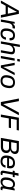

<svg xmlns="http://www.w3.org/2000/svg" viewBox="3204 -4008 775 7306"><g transform="rotate(90 3592.0 -355.5)"><path d="M-41 0 345 -686H468L613 0H513L477 -183H159L59 0ZM204 -266H460L423 -455Q419 -474 415.5 -492.5Q412 -511 408.5 -529.5Q405 -548 401.5 -566.5Q398 -585 394 -604H389Q379 -586 369 -568Q359 -550 349.5 -531.5Q340 -513 330 -495Q320 -477 310 -459Z M680 0 773 -526H840L836 -447H842Q861 -480 894.5 -509Q928 -538 982 -538Q1003 -538 1015.5 -534Q1028 -530 1028 -530L1013 -445H976Q943 -445 910.5 -431Q878 -417 854.5 -385.5Q831 -354 821 -301L768 0Z M1224 12Q1118 12 1069.5 -38.5Q1021 -89 1021 -193Q1021 -255 1035 -316.5Q1049 -378 1079.5 -428Q1110 -478 1160.5 -508Q1211 -538 1283 -538Q1354 -538 1396.5 -516Q1439 -494 1457.5 -455.5Q1476 -417 1476 -368Q1476 -359 1475.5 -349.5Q1475 -340 1474 -331H1384Q1385 -338 1385 -345Q1385 -352 1385 -360Q1385 -388 1377 -412Q1369 -436 1347.5 -450.5Q1326 -465 1286 -465Q1234 -465 1200 -438.5Q1166 -412 1147 -371Q1128 -330 1120 -284Q1116 -262 1114.5 -240Q1113 -218 1113 -198Q1113 -123 1140.5 -92Q1168 -61 1221 -61Q1266 -61 1295.5 -80.5Q1325 -100 1342.5 -131Q1360 -162 1366 -195H1451Q1442 -139 1415 -92Q1388 -45 1341 -16.5Q1294 12 1224 12Z M1513 0 1640 -723H1728L1683 -467H1687Q1718 -498 1761.5 -518Q1805 -538 1849 -538Q1898 -538 1933 -526Q1968 -514 1987 -486.5Q2006 -459 2006 -414Q2006 -400 2004 -383Q2002 -366 1999 -349L1938 0H1850L1910 -343Q1912 -358 1913.5 -372Q1915 -386 1915 -396Q1915 -436 1893 -450.5Q1871 -465 1837 -465Q1797 -465 1758.5 -445.5Q1720 -426 1691.5 -389Q1663 -352 1654 -301L1601 0Z M2069 0 2162 -526H2250L2157 0ZM2179 -625 2196 -723H2284L2267 -625Z M2427 0 2327 -526H2418L2465 -263Q2469 -241 2472.5 -213Q2476 -185 2479.5 -158.5Q2483 -132 2485 -115Q2487 -98 2487 -98H2492Q2492 -98 2499.5 -114.5Q2507 -131 2518.5 -156.5Q2530 -182 2544 -210.5Q2558 -239 2571 -263L2709 -526H2801L2515 0Z M3014 12Q2946 12 2898.5 -12.5Q2851 -37 2825.5 -83.5Q2800 -130 2800 -196Q2800 -212 2801.5 -230Q2803 -248 2805 -269Q2825 -405 2893 -471.5Q2961 -538 3078 -538Q3146 -538 3194 -513.5Q3242 -489 3267.5 -443.5Q3293 -398 3293 -333Q3293 -316 3291 -298Q3289 -280 3287 -257Q3267 -121 3199 -54.5Q3131 12 3014 12ZM3018 -62Q3097 -62 3140 -111Q3183 -160 3199 -269Q3202 -290 3203.5 -309Q3205 -328 3205 -343Q3204 -402 3171 -433.5Q3138 -465 3074 -465Q2995 -465 2952 -415.5Q2909 -366 2893 -257Q2890 -236 2889 -217Q2888 -198 2888 -183Q2890 -124 2922 -93Q2954 -62 3018 -62Z M3822 0 3688 -686H3788L3883 -181Q3885 -170 3887 -159.5Q3889 -149 3891 -138Q3893 -127 3895 -116.5Q3897 -106 3899 -95H3904Q3909 -105 3914.5 -115Q3920 -125 3925.5 -135Q3931 -145 3936.5 -155Q3942 -165 3947 -175L4222 -686H4323L3947 0Z M4297 0 4418 -686H4904L4889 -603H4498L4460 -385H4815L4800 -302H4445L4392 0Z M5186 0 5307 -686H5606Q5695 -686 5747.5 -649.5Q5800 -613 5800 -540Q5800 -495 5780.5 -458.5Q5761 -422 5728.5 -396.5Q5696 -371 5657 -360V-356Q5704 -343 5733.5 -308.5Q5763 -274 5763 -213Q5763 -136 5731 -89.5Q5699 -43 5647.5 -21.5Q5596 0 5537 0ZM5296 -83H5530Q5567 -83 5598 -94.5Q5629 -106 5648 -135Q5667 -164 5667 -215Q5667 -263 5640.5 -286.5Q5614 -310 5563 -310H5336ZM5350 -393H5564Q5627 -393 5666.5 -428Q5706 -463 5706 -516Q5706 -564 5679.5 -583.5Q5653 -603 5607 -603H5387Z M6088 12Q5972 12 5914 -39Q5856 -90 5856 -196Q5856 -266 5872.5 -328Q5889 -390 5923 -437Q5957 -484 6011 -511Q6065 -538 6140 -538Q6239 -538 6292.5 -492Q6346 -446 6346 -357Q6346 -340 6344 -321.5Q6342 -303 6338 -283L6330 -239H5949Q5947 -228 5946.5 -219Q5946 -210 5946 -201Q5946 -130 5980.5 -95.5Q6015 -61 6086 -61Q6139 -61 6181 -88Q6223 -115 6234 -179H6320Q6309 -115 6275.5 -72.5Q6242 -30 6193.5 -9Q6145 12 6088 12ZM5962 -312H6253Q6256 -322 6256.5 -332Q6257 -342 6257 -351Q6257 -412 6224 -438.5Q6191 -465 6137 -465Q6068 -465 6024 -425.5Q5980 -386 5962 -312Z M6526 11Q6491 11 6470 -0.5Q6449 -12 6440.5 -31Q6432 -50 6432 -72Q6432 -81 6434.5 -99Q6437 -117 6441 -137L6496 -453H6432L6445 -526H6509L6535 -672H6631L6597 -526H6686L6673 -453H6584L6523 -108Q6522 -104 6522 -100Q6522 -96 6522 -95Q6522 -61 6555 -61H6604L6594 -3Q6581 3 6561.5 7Q6542 11 6526 11Z M6855 12Q6780 12 6735 -35Q6690 -82 6690 -179Q6690 -261 6709 -327.5Q6728 -394 6762.5 -441Q6797 -488 6843 -513Q6889 -538 6942 -538Q6996 -538 7030.5 -521Q7065 -504 7084 -466H7090L7121 -526H7188Q7188 -526 7183.5 -503Q7179 -480 7172 -442Q7165 -404 7157 -358Q7149 -312 7140.5 -266Q7132 -220 7125 -180.5Q7118 -141 7113.5 -116Q7109 -91 7109 -88Q7109 -74 7116.5 -67.5Q7124 -61 7139 -61H7179L7169 -4Q7161 1 7143.5 6.5Q7126 12 7103 12Q7071 12 7050.5 -4.5Q7030 -21 7030 -59Q7030 -72 7031 -84.5Q7032 -97 7034 -124L7072 -83H7026Q6998 -36 6951.5 -12Q6905 12 6855 12ZM6877 -61Q6928 -61 6963 -89Q6998 -117 7019.5 -160.5Q7041 -204 7051 -252Q7061 -300 7061 -341Q7061 -401 7036 -433Q7011 -465 6954 -465Q6911 -465 6878.5 -442.5Q6846 -420 6824.5 -381Q6803 -342 6792.5 -291Q6782 -240 6782 -184Q6782 -124 6804.5 -92.5Q6827 -61 6877 -61Z"/></g></svg>

Font: Archivo VF Beta
Style: Italic
Weight: 400
Italic angle: -10°
Designer: Hector Gatti
Foundry: Omnibus-Type
Version: Version 1.002